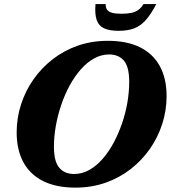

<svg xmlns="http://www.w3.org/2000/svg" viewBox="-20 -886 820 922"><path d="M239 -182Q239 -110 264.8 -80.2Q290.5 -50.5 336 -50.5Q374 -50.5 408.5 -69.8Q443 -89 472.5 -122.8Q502 -156.5 525.5 -200.2Q549 -244 566 -293.5Q583 -343 591.8 -394.2Q600.5 -445.5 600.5 -493Q600.5 -565 575 -594.8Q549.5 -624.5 504 -624.5Q466 -624.5 431.5 -605.2Q397 -586 367.5 -552.2Q338 -518.5 314.2 -474.8Q290.5 -431 273.8 -381.5Q257 -332 248 -280.8Q239 -229.5 239 -182ZM780 -424.5Q780 -356 759.2 -291.2Q738.5 -226.5 699.8 -171Q661 -115.5 606.8 -73.5Q552.5 -31.5 485.8 -8.2Q419 15 342.5 15Q250 15 187 -16.5Q124 -48 92 -107.5Q60 -167 60 -250.5Q60 -319 80.8 -383.8Q101.5 -448.5 140.2 -504Q179 -559.5 233 -601.5Q287 -643.5 353.8 -666.8Q420.5 -690 497.5 -690Q590.5 -690 653.2 -658.5Q716 -627 748 -567.5Q780 -508 780 -424.5ZM564 -820Q591.5 -820 611.2 -824.2Q631 -828.5 645 -839Q659 -849.5 669 -866.5H730.5Q705 -817.5 680 -789.5Q655 -761.5 624.2 -749.8Q593.5 -738 549.5 -738Q506 -738 480.2 -749.8Q454.5 -761.5 444.5 -789.5Q434.5 -817.5 438.5 -866.5H487.5Q487 -849 494.8 -838.8Q502.5 -828.5 519.5 -824.2Q536.5 -820 564 -820Z"/></svg>

Font: Newsreader 24pt ExtraBold
Style: Italic
Weight: 800
Italic angle: -17°
Designer: Hugues Gentile
Foundry: Production Type
Version: Version 1.003